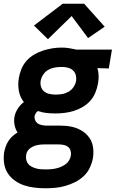

<svg xmlns="http://www.w3.org/2000/svg" viewBox="-23 -786 643 1029"><path d="M220 223Q191 223 161.5 219.5Q132 216 105.5 207Q79 198 56 181.5Q33 165 18 141.5Q3 118 -1 89Q-5 60 -1 31Q2 15 7.5 -0.5Q13 -16 22 -30Q31 -44 43.5 -55.5Q56 -67 71 -76Q60 -93 55.5 -114Q51 -135 54 -157Q58 -181 71.5 -202.5Q85 -224 105 -239Q84 -265 78 -299Q72 -333 78 -368Q82 -392 92 -416.5Q102 -441 119.5 -460.5Q137 -480 160 -493.5Q183 -507 208 -515Q233 -523 257.5 -527Q282 -531 307 -531Q325 -531 343 -528.5Q361 -526 379 -522L384 -520H577L560 -419L499 -421Q505 -402 505.5 -380.5Q506 -359 502 -338Q498 -314 488 -289.5Q478 -265 460.5 -245.5Q443 -226 420 -212.5Q397 -199 372.5 -191.5Q348 -184 323 -181Q298 -178 274 -178Q250 -178 226.5 -180.5Q203 -183 180 -191Q173 -186 168.5 -178.5Q164 -171 162 -163Q161 -152 165.5 -141.5Q170 -131 178.5 -125Q187 -119 197.5 -116.5Q208 -114 220 -113Q220 -113 221 -113Q222 -113 222 -113Q225 -113 228 -113Q231 -113 234 -113H291Q310 -113 329.5 -111.5Q349 -110 367 -105.5Q385 -101 401.5 -93Q418 -85 432 -73.5Q446 -62 456.5 -47Q467 -32 472 -14Q477 4 477.5 23.5Q478 43 475 62Q470 88 458 113.5Q446 139 425 158.5Q404 178 378.5 190.5Q353 203 326.5 210.5Q300 218 273.5 220.5Q247 223 220 223ZM275 -279Q293 -279 310.5 -282Q328 -285 344.5 -294.5Q361 -304 371.5 -320Q382 -336 385 -353Q387 -368 383.5 -382.5Q380 -397 370 -407Q360 -417 346 -421.5Q332 -426 318 -427H302Q285 -427 267.5 -423.5Q250 -420 234.5 -411Q219 -402 208.5 -386Q198 -370 195 -353Q192 -336 197 -320.5Q202 -305 214 -295.5Q226 -286 242.5 -282.5Q259 -279 275 -279ZM221 122Q235 122 248.5 121Q262 120 276 117Q290 114 303 108.5Q316 103 328 94.5Q340 86 347.5 73Q355 60 357 47Q359 34 355 21Q351 8 341 0.5Q331 -7 317.5 -9.5Q304 -12 291 -12H234Q230 -12 225.5 -12Q221 -12 217 -12Q216 -12 214.5 -12Q213 -12 212 -12Q202 -12 192.5 -11Q183 -10 173 -7.5Q163 -5 153.5 -0.5Q144 4 136 10.5Q128 17 123 26.5Q118 36 117 46Q115 59 118 71.5Q121 84 128.5 93Q136 102 147 107.5Q158 113 170 116.5Q182 120 195 121Q208 122 221 122Q221 122 221 122Q221 122 221 122ZM234 -576 159 -649 313 -766H428L538 -643L449 -582L361 -700Z"/></svg>

Font: Zed Sans Extended
Style: Bold Italic
Weight: 700
Width: 7
Italic angle: -9°
Designer: Belleve Invis
Foundry: Belleve Invis
Version: Version 1.0.0; ttfautohint (v1.8.4)